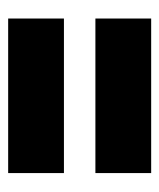

<svg xmlns="http://www.w3.org/2000/svg" viewBox="21 -572 399 482"><g transform="rotate(-90 221.0 -331.5)"><path d="M27 -371V-511H415V-371ZM27 -152V-292H415V-152Z"/></g></svg>

Font: Fira Sans Extra Condensed Black
Style: Regular
Weight: 900
Width: 1
Designer: Carrois Corporate & Edenspiekermann AG
Foundry: Carrois Corporate GbR & Edenspiekermann AG
Version: Version 4.203